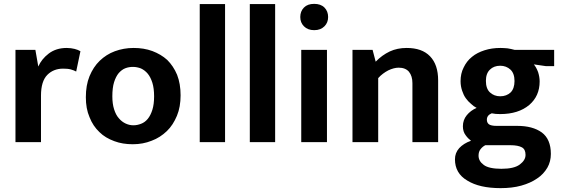

<svg xmlns="http://www.w3.org/2000/svg" viewBox="-20 -735 2914 993"><path d="M192 0H60V-477H163L178 -391C189 -416 207 -439 232 -458C257 -477 288 -487 325 -487C340 -487 354 -485 366 -482C378 -479 388 -475 396 -470L374 -365C367 -369 357 -373 346 -376C335 -379 321 -380 306 -380C273 -380 246 -369 225 -348C203 -326 192 -290 192 -241Z M914 -242C914 -203 908 -167 895 -136C882 -105 865 -78 843 -57C820 -35 794 -18 764 -7C734 5 702 11 667 11C632 11 600 6 571 -5C541 -16 515 -31 494 -52C472 -73 455 -98 443 -129C430 -159 424 -193 424 -232C424 -273 430 -309 443 -341C456 -372 473 -399 496 -421C518 -442 544 -459 574 -470C604 -481 636 -487 671 -487C706 -487 738 -482 768 -471C797 -460 823 -445 845 -425C866 -404 883 -379 896 -348C908 -317 914 -282 914 -242ZM777 -237C777 -264 774 -288 768 -307C762 -326 754 -342 744 -354C734 -366 722 -375 709 -381C696 -386 682 -389 668 -389C654 -389 641 -387 628 -382C615 -377 604 -368 594 -357C584 -345 576 -329 570 -310C564 -291 561 -266 561 -237C561 -211 564 -189 570 -170C576 -151 584 -135 595 -123C605 -111 617 -102 630 -96C643 -90 656 -87 670 -87C684 -87 697 -90 710 -95C723 -100 734 -108 744 -120C754 -132 762 -148 768 -167C774 -186 777 -209 777 -237Z M1144 0H1013V-714H1144Z M1403 0H1272V-714H1403Z M1671 0H1538V-477H1671ZM1605 -579C1582 -579 1565 -586 1552 -599C1539 -612 1533 -628 1533 -647C1533 -666 1539 -683 1552 -696C1565 -709 1582 -715 1605 -715C1627 -715 1645 -709 1658 -696C1671 -683 1677 -666 1677 -647C1677 -628 1671 -612 1658 -599C1645 -586 1628 -579 1605 -579Z M1936 -331V0H1803V-477H1907L1923 -416C1945 -439 1969 -456 1996 -469C2022 -481 2051 -487 2083 -487C2136 -487 2176 -473 2204 -444C2232 -415 2246 -374 2246 -319V0H2113V-305C2113 -330 2107 -349 2095 -364C2083 -378 2065 -385 2042 -385C2025 -385 2007 -380 1988 -371C1969 -361 1951 -348 1936 -331Z M2362 -315C2362 -341 2367 -365 2378 -386C2388 -407 2402 -426 2421 -441C2439 -456 2461 -467 2486 -475C2511 -483 2538 -487 2568 -487C2579 -487 2592 -486 2605 -485C2618 -483 2631 -480 2642 -477H2846V-393H2803L2741 -402C2750 -391 2757 -378 2763 -362C2768 -346 2771 -330 2771 -314C2771 -263 2753 -223 2717 -192C2680 -161 2630 -145 2567 -145C2550 -145 2536 -146 2523 -149C2506 -142 2498 -131 2498 -116C2498 -105 2502 -97 2509 -92C2516 -87 2529 -84 2548 -84H2655C2708 -84 2750 -73 2782 -50C2813 -27 2829 10 2829 61C2829 87 2823 111 2811 132C2798 154 2781 173 2758 188C2735 204 2708 216 2676 225C2644 234 2608 238 2569 238C2496 238 2439 225 2397 199C2354 174 2333 137 2333 89C2333 67 2340 48 2355 31C2370 15 2390 2 2416 -7C2407 -14 2397 -23 2388 -36C2379 -48 2374 -63 2374 -82C2374 -104 2381 -123 2394 -139C2407 -155 2424 -168 2445 -177C2435 -182 2425 -189 2416 -198C2406 -206 2397 -216 2389 -227C2381 -238 2375 -251 2370 -266C2365 -281 2362 -297 2362 -315ZM2620 16H2490C2480 21 2472 28 2465 37C2458 46 2455 57 2455 70C2455 89 2464 105 2482 118C2499 131 2530 138 2573 138C2616 138 2648 131 2668 116C2688 101 2698 85 2698 66C2698 47 2692 34 2679 27C2666 20 2647 16 2620 16ZM2641 -316C2641 -342 2634 -362 2620 -375C2606 -388 2588 -395 2567 -395C2545 -395 2527 -388 2514 -375C2500 -362 2493 -342 2493 -317C2493 -290 2500 -270 2514 -257C2528 -244 2546 -237 2567 -237C2589 -237 2607 -244 2621 -257C2634 -270 2641 -290 2641 -316Z"/></svg>

Font: Holmes&Hills Bold
Style: Bold
Weight: 500
Designer: Noopur Datye, Girish Dalvi, Yashodeep Gholap, Pallavi Karambelkar
Foundry: Ek Type
Version: ""